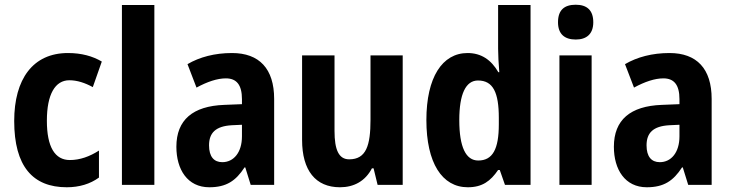

<svg xmlns="http://www.w3.org/2000/svg" viewBox="-20 -781 3085 811"><path d="M262 10C315 10 361 -4 398 -31V-145C359 -120 318 -105 275 -105C212 -105 178 -160 178 -271C178 -383 213 -442 273 -442C306 -442 339 -431 372 -413L410 -521C371 -544 324 -557 267 -557C119 -557 40 -447 40 -270C40 -79 118 10 262 10Z M632 0V-760H495V0Z M960 -557C887 -557 823 -540 772 -510L810 -411C856 -436 898 -450 934 -450C979 -450 1002 -423 1002 -362V-341L927 -338C795 -333 725 -275 725 -161C725 -65 772 10 864 10C936 10 976 -17 1013 -74H1016L1039 0H1138V-363C1138 -491 1075 -557 960 -557ZM959 -252 1002 -254V-205C1002 -137 967 -96 919 -96C884 -96 863 -119 863 -167C863 -220 891 -248 959 -252Z M1681 -547H1545V-275C1545 -167 1527 -108 1455 -108C1411 -108 1393 -148 1393 -228V-547H1256V-190C1256 -61 1313 10 1416 10C1475 10 1523 -16 1551 -70H1558L1575 0H1681Z M1956 10C2017 10 2052 -16 2084 -63H2091L2113 0H2221V-760H2084V-575C2084 -549 2086 -513 2089 -476H2085C2055 -528 2013 -557 1955 -557C1848 -557 1781 -454 1781 -274C1781 -93 1847 10 1956 10ZM2000 -103C1948 -103 1920 -159 1920 -274C1920 -383 1947 -441 1999 -441C2063 -441 2087 -390 2087 -283V-256C2087 -151 2061 -103 2000 -103Z M2412 -761C2364 -761 2337 -739 2337 -687C2337 -637 2365 -614 2412 -614C2457 -614 2486 -637 2486 -687C2486 -738 2459 -761 2412 -761ZM2479 -547H2343V0H2479Z M2808 -557C2735 -557 2671 -540 2620 -510L2658 -411C2704 -436 2746 -450 2782 -450C2827 -450 2850 -423 2850 -362V-341L2775 -338C2643 -333 2573 -275 2573 -161C2573 -65 2620 10 2712 10C2784 10 2824 -17 2861 -74H2864L2887 0H2986V-363C2986 -491 2923 -557 2808 -557ZM2807 -252 2850 -254V-205C2850 -137 2815 -96 2767 -96C2732 -96 2711 -119 2711 -167C2711 -220 2739 -248 2807 -252Z"/></svg>

Font: Noto Sans Lao Looped Condensed
Style: Bold
Weight: 700
Width: 3
Designer: Mark Frömberg, Ben Mitchell
Foundry: The Fontpad Ltd
Version: Version 1.002